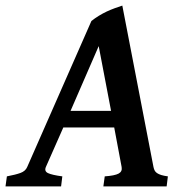

<svg xmlns="http://www.w3.org/2000/svg" viewBox="-44 -663 647 683"><path d="M181.2 -209.5 119.1 -68.8Q112.8 -53.7 127 -47.1Q141.1 -40.5 177.7 -35.6L173.3 0H-24.4L-19.5 -35.6Q11.7 -41.5 29.1 -47.9Q46.4 -54.2 52.7 -68.8L281.2 -588.4Q293.5 -598.1 307.4 -606.7Q321.3 -615.2 335.9 -622.1Q350.6 -628.9 364.7 -634Q378.9 -639.2 391.1 -643.1L502 -68.8Q503.4 -62 506.1 -56.6Q508.8 -51.3 514.4 -47.4Q520 -43.5 529.3 -40.5Q538.6 -37.6 553.2 -35.6L548.8 0H323.7L328.6 -35.6Q363.8 -38.1 377.7 -45.4Q391.6 -52.7 388.7 -68.8L362.3 -209.5ZM351.1 -268.6 307.1 -499 207 -268.6Z"/></svg>

Font: Gentium Basic
Style: Bold Italic
Weight: 700
Italic angle: -8°
Designer: J. Victor Gaultney and Annie Olsen
Foundry: SIL International
Version: Version 1.102; 2013; Maintenance release